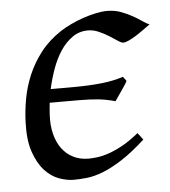

<svg xmlns="http://www.w3.org/2000/svg" viewBox="-42 -495 490 554"><g transform="rotate(-5 203.5 -218.5)"><path d="M406.7 -407.7Q396.5 -400.4 385 -392.1Q373.5 -383.8 362.8 -377.2Q352.1 -370.6 342.5 -366.2Q333 -361.8 326.7 -361.8Q321.3 -361.8 311.3 -368.7Q301.3 -375.5 288.1 -383.8Q274.9 -392.1 259.3 -398.9Q243.7 -405.8 228 -405.8Q202.6 -405.8 182.9 -391.8Q163.1 -377.9 148.2 -355.5Q133.3 -333 123 -304.4Q112.8 -275.9 106.4 -246.6H175.8Q195.8 -246.6 215.6 -247.6Q235.4 -248.5 253.7 -250.5Q272 -252.4 288.1 -255.9Q304.2 -259.3 316.9 -263.7L326.2 -251.5Q325.2 -247.6 320.1 -240Q314.9 -232.4 309.1 -223.6Q303.2 -214.8 297.6 -207Q292 -199.2 289.6 -195.3Q264.6 -202.6 239.7 -205.1Q214.8 -207.5 184.6 -207.5H100.1Q98.1 -190.9 97.2 -174.8Q95.2 -143.1 101.6 -117.7Q107.9 -92.3 121.1 -74.5Q134.3 -56.6 153.8 -46.9Q173.3 -37.1 197.8 -37.1Q206.5 -37.1 220.9 -38.6Q235.4 -40 254.2 -46.1Q272.9 -52.2 295.7 -64.5Q318.4 -76.7 344.7 -98.1Q348.6 -92.8 353 -87.4Q357.4 -82 359.9 -78.1Q321.8 -43.5 290.8 -23.7Q259.8 -3.9 234.4 5.9Q209 15.6 188.2 17.8Q167.5 20 149.9 20Q129.9 20 107.2 11.7Q84.5 3.4 65.9 -17.1Q47.4 -37.6 35.6 -71.8Q23.9 -106 25.9 -157.2Q26.9 -189.9 33.2 -224.9Q39.6 -259.8 53.7 -293.2Q67.9 -326.7 91.3 -356.9Q114.7 -387.2 150.9 -411.1Q164.6 -419.9 181.9 -428.2Q199.2 -436.5 218 -442.9Q236.8 -449.2 254.9 -453.1Q272.9 -457 288.1 -457Q309.6 -457 327.9 -450.2Q346.2 -443.4 361.3 -434.8Q376.5 -426.3 387.9 -418.2Q399.4 -410.2 406.7 -407.7Z"/></g></svg>

Font: Gentium Plus
Style: Italic
Weight: 400
Italic angle: -8°
Designer: J. Victor Gaultney, Annie Olsen, Iska Routamaa
Foundry: SIL International
Version: Version 1.510